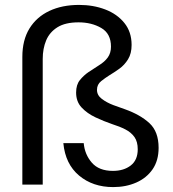

<svg xmlns="http://www.w3.org/2000/svg" viewBox="-20 -752 704 782"><path d="M441 10Q358 10 302 -37Q246 -84 238 -169H321Q325 -123 354 -89.5Q383 -56 440 -56Q484 -56 512.5 -78Q541 -100 541 -144Q541 -175 527.5 -194Q514 -213 490.5 -225Q467 -237 438 -246Q403 -258 369 -274Q335 -290 312.5 -314Q290 -338 290 -375Q290 -407 305.5 -426Q321 -445 340 -458Q351 -465 361.5 -472Q372 -479 383 -486Q406 -500 419 -518Q432 -536 432 -562Q432 -615 392.5 -638Q353 -661 300 -661Q246 -661 214 -641Q182 -621 168 -587.5Q154 -554 154 -512V0H71V-520Q71 -589 100 -636Q129 -683 181 -707.5Q233 -732 302 -732Q360 -732 408.5 -713.5Q457 -695 486.5 -658.5Q516 -622 516 -569Q516 -534 501.5 -510.5Q487 -487 466 -472Q445 -457 425 -445Q409 -435 392 -421.5Q375 -408 375 -386Q375 -364 395 -349Q415 -334 441.5 -324Q468 -314 489 -307Q551 -285 588.5 -250.5Q626 -216 626 -150Q626 -98 601.5 -62.5Q577 -27 535 -8.5Q493 10 441 10Z"/></svg>

Font: Rethink Sans
Style: Regular
Weight: 400
Designer: The Rethink Sans project authors (Hans Thiessen). DM Sans designed by Colophon Foundry.
Foundry: Rethink Communications LLC
Version: Version 1.001